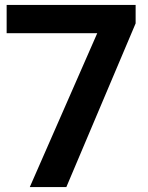

<svg xmlns="http://www.w3.org/2000/svg" viewBox="-20 -760 601 780"><path d="M101 0 375 -625H7V-740H531V-665L249.5 0Z"/></svg>

Font: Encode Sans Exp SmBold
Style: Regular
Weight: 600
Width: 7
Designer: Multiple Designers
Foundry: Impallari Type
Version: Version 3.002; ttfautohint (v1.8.3) -l 8 -r 50 -G 200 -x 14 